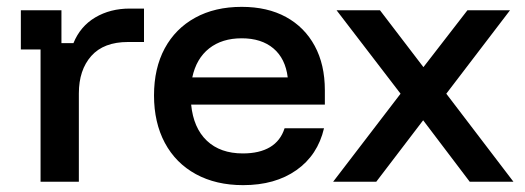

<svg xmlns="http://www.w3.org/2000/svg" viewBox="-20 -530 1532 560"><path d="M98.3 0V-385.8H40.8V-500H159.2V-404.2H194.2Q214.2 -453.3 257.9 -479.2Q301.7 -505 358.3 -505H400V-407.5H353.3Q282.5 -407.5 246.2 -366.7Q210 -325.8 210 -257.5V0Z M689.2 10Q610 10 551.2 -22.1Q492.5 -54.2 460.8 -113.3Q429.2 -172.5 429.2 -251.7Q429.2 -330.8 460.4 -388.8Q491.7 -446.7 549.2 -478.3Q606.7 -510 685 -510Q760 -510 814.2 -480.4Q868.3 -450.8 897.9 -396.2Q927.5 -341.7 927.5 -266.7V-225H537.5Q544.2 -156.7 583.3 -119.6Q622.5 -82.5 688.3 -82.5Q736.7 -82.5 767.5 -100.8Q798.3 -119.2 810 -155.8H925Q906.7 -77.5 844.6 -33.8Q782.5 10 689.2 10ZM540.8 -304.2H819.2Q812.5 -359.2 777.5 -388.8Q742.5 -418.3 685 -418.3Q627.5 -418.3 590 -388.8Q552.5 -359.2 540.8 -304.2Z M951.7 0 1148.3 -256.7 961.7 -500H1088.3L1215 -334.2L1343.3 -500H1467.5L1281.7 -256.7L1477.5 0H1350L1214.2 -179.2L1077.5 0Z"/></svg>

Font: Funnel Display Medium
Style: Regular
Weight: 500
Designer: NORD ID, Kristian Moeller
Foundry: Dicotype
Version: Version 1.000